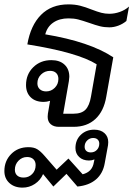

<svg xmlns="http://www.w3.org/2000/svg" viewBox="-50 -580 615 878"><path d="M157 -423Q361 -389 468 -318L436 -138Q425 -72 386.5 -36Q348 0 286 0H219Q196 0 182 -12Q168 -24 168 -46Q168 -55 169 -60L179 -119Q164 -114 150 -114Q112 -114 90.5 -135Q69 -156 69 -191Q69 -240 102 -272.5Q135 -305 185 -305Q223 -305 245 -284.5Q267 -264 267 -229Q267 -223 265 -209L239 -60H286Q323 -60 341 -78.5Q359 -97 366 -138L392 -286Q306 -340 75 -377Q90 -464 137.5 -512Q185 -560 263 -560Q292 -560 316 -554Q340 -548 370 -536Q396 -526 413.5 -521.5Q431 -517 450 -517Q474 -517 498 -525.5Q522 -534 540 -550L528 -484Q511 -470 490.5 -462.5Q470 -455 450 -455Q427 -455 407 -460Q387 -465 359 -475Q327 -486 307.5 -491Q288 -496 263 -496Q222 -496 194 -477Q166 -458 157 -423ZM217 -219Q217 -236 207 -246Q197 -256 179 -256Q155 -256 138 -239.5Q121 -223 121 -199Q121 -182 132 -172Q143 -162 161 -162Q184 -162 200.5 -178.5Q217 -195 217 -219ZM445 70Q445 79 444 84L429 166Q421 213 389 240.5Q357 268 304 273L254 215L194 273L147 216Q135 244 109.5 261Q84 278 53 278Q16 278 -7 257Q-30 236 -30 202Q-30 156 1 124.5Q32 93 80 93Q105 93 120.5 102.5Q136 112 154 133L209 196L263 145L328 217Q372 206 379 163L382 149Q370 154 357 154Q329 154 312 138Q295 122 295 97Q295 60 319.5 36.5Q344 13 381 13Q410 13 427.5 28.5Q445 44 445 70ZM404 77Q404 65 396.5 58Q389 51 376 51Q360 51 348.5 62.5Q337 74 337 91Q337 103 344.5 110Q352 117 365 117Q382 117 393 105.5Q404 94 404 77ZM113 175Q113 158 102.5 148Q92 138 74 138Q51 138 34.5 155Q18 172 18 196Q18 213 28.5 222.5Q39 232 58 232Q81 232 97 216Q113 200 113 175Z"/></svg>

Font: Bai Jamjuree
Style: Italic
Weight: 400
Italic angle: -10°
Version: Version 1.000; ttfautohint (v1.6)